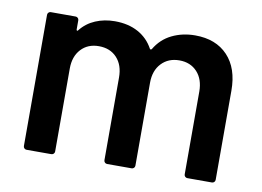

<svg xmlns="http://www.w3.org/2000/svg" viewBox="-62 -611 958 702"><g transform="rotate(10 417.0 -259.5)"><path d="M775 -343V-12Q775 -7 771.5 -3.5Q768 0 763 0H672Q667 0 663.5 -3.5Q660 -7 660 -12V-319Q660 -365 635 -392Q610 -419 569 -419Q528 -419 502.5 -392Q477 -365 477 -320V-12Q477 -7 473.5 -3.5Q470 0 465 0H374Q369 0 365.5 -3.5Q362 -7 362 -12V-319Q362 -365 337 -392Q312 -419 270 -419Q229 -419 204 -392Q179 -365 179 -320V-12Q179 -7 175.5 -3.5Q172 0 167 0H75Q70 0 66.5 -3.5Q63 -7 63 -12V-499Q63 -504 66.5 -507.5Q70 -511 75 -511H167Q172 -511 175.5 -507.5Q179 -504 179 -499V-465Q179 -462 181 -461Q183 -460 185 -463Q207 -491 240 -505Q273 -519 312 -519Q362 -519 398.5 -499Q435 -479 455 -442Q458 -438 462 -442Q485 -481 524 -500Q563 -519 610 -519Q687 -519 731 -472.5Q775 -426 775 -343Z"/></g></svg>

Font: Barlow SemiBold
Style: Regular
Weight: 600
Designer: Jeremy Tribby
Foundry: Tribby Type
Version: Version 1.422